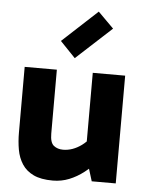

<svg xmlns="http://www.w3.org/2000/svg" viewBox="-55 -811 663 868"><g transform="rotate(5 277.0 -377.5)"><path d="M217 12Q163 12 129.5 -4Q96 -20 77.5 -48.5Q59 -77 52.5 -113.5Q46 -150 46 -191V-489H192V-199Q192 -158 209 -144.5Q226 -131 251 -131Q273 -131 294 -138.5Q315 -146 335 -160.5Q355 -175 371 -196L396 -122H355V-489H502V0H393L363 -97L413 -93Q389 -65 357.5 -40.5Q326 -16 291 -2Q256 12 217 12ZM268 -548 199 -620 358 -767 429 -696Z"/></g></svg>

Font: Gabarito
Style: Bold
Weight: 700
Designer: Leandro Assis / Alvaro Franca / Felipe Casaprima
Foundry: Naipe Foundry
Version: Version 1.000